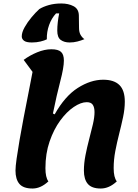

<svg xmlns="http://www.w3.org/2000/svg" viewBox="-20 -1058 793 1103"><path d="M167 25Q114 25 91.5 -1.5Q69 -28 69 -78Q69 -101 75.5 -147Q82 -193 92.5 -254Q103 -315 116 -383Q129 -451 142.5 -518.5Q156 -586 167 -645L116 -714Q151 -740 193.5 -757.5Q236 -775 275 -775Q314 -775 330.5 -760Q347 -745 347 -710Q347 -670 326.5 -592Q306 -514 284 -406L294 -401Q353 -506 427 -553Q501 -600 573 -600Q635 -600 666 -569.5Q697 -539 697 -474Q697 -432 687 -385Q677 -338 664.5 -289Q652 -240 642.5 -190.5Q633 -141 633 -92Q633 -39 651 -16Q607 25 559 25Q507 25 484.5 -1.5Q462 -28 462 -78Q462 -120 471 -166Q480 -212 492 -257.5Q504 -303 513.5 -343.5Q523 -384 523 -414Q523 -441 513 -456Q503 -471 478 -471Q445 -471 404 -443.5Q363 -416 326 -365.5Q289 -315 265 -245.5Q241 -176 241 -92Q241 -39 258 -16Q214 25 167 25ZM163 -814Q131 -814 118 -824Q105 -834 105 -849Q105 -872 121.5 -901.5Q138 -931 161.5 -959Q185 -987 206 -1006Q229 -1020 261 -1029Q293 -1038 332 -1038Q373 -1038 402.5 -1022.5Q432 -1007 433 -970L434 -898Q434 -873 443 -857.5Q452 -842 465 -833Q446 -825 424.5 -819.5Q403 -814 380 -814Q349 -814 329 -828.5Q309 -843 309 -882Q309 -905 312 -931Q315 -957 320 -981H302Q276 -953 262 -914Q248 -875 249 -832Q235 -825 212.5 -819.5Q190 -814 163 -814Z"/></svg>

Font: Lemonada SemiBold
Style: Regular
Weight: 600
Designer: Mohamed Gaber (Arabic), Eduardo Tunni (Latin)
Foundry: Kief Type Foundry
Version: Version 4.005; ttfautohint (v1.8.3)